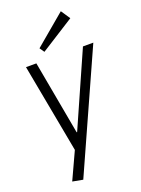

<svg xmlns="http://www.w3.org/2000/svg" viewBox="-177 -852 816 1115"><g transform="rotate(-20 231.5 -294.0)"><path d="M72 176 162 -19 152 23 47 -540H111L194 -84H197L399 -540H463L136 188ZM386 -719 178 -587 158 -616 348 -776Z"/></g></svg>

Font: Pathway Extreme SemiCondensed ExtraLight
Style: Italic
Weight: 250
Width: 4
Italic angle: -8°
Version: Version 1.001;gftools[0.9.26]